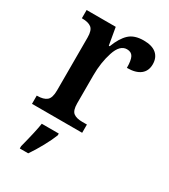

<svg xmlns="http://www.w3.org/2000/svg" viewBox="-189 -637 834 948"><g transform="rotate(30 228.0 -163.0)"><path d="M23 -47H26Q61 -47 79 -61.5Q97 -76 97 -119V-421Q97 -462 79.5 -475.5Q62 -489 28 -489H25V-536H191L208 -438H213Q234 -493 263 -520Q292 -547 345 -547Q393 -547 417.5 -526Q442 -505 442 -467Q442 -429 416 -408.5Q390 -388 340 -388Q340 -431 330 -449.5Q320 -468 295 -468Q255 -468 235 -407Q215 -346 215 -274V-114Q215 -73 232 -60Q249 -47 282 -47H309V0H23ZM81 208Q108 104 114 61H211V71Q199 102 175.5 145Q152 188 129 221H81Z"/></g></svg>

Font: Noto Serif NarrowSemiBold
Style: Regular
Weight: 600
Width: 4
Designer: Monotype Design Team
Foundry: Monotype Imaging Inc.
Version: Version 1.001